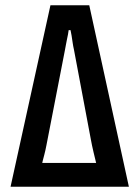

<svg xmlns="http://www.w3.org/2000/svg" viewBox="-20 -707 529 727"><path d="M20 0 171 -687H318L468 0ZM140 -90H344Q340 -106 334 -131.5Q328 -157 324 -179L260 -519Q257 -532 255 -546Q253 -560 251 -572.5Q249 -585 247 -593H240Q239 -586 237.5 -577Q236 -568 233.5 -557.5Q231 -547 229.5 -537Q228 -527 226 -518L156 -158Q152 -137 148 -122Q144 -107 142 -99Q140 -91 140 -90Z"/></svg>

Font: Archivo ExtraCondensed SemiBold
Style: Regular
Weight: 600
Width: 2
Designer: Hector Gatti
Foundry: Omnibus-Type
Version: Version 2.001